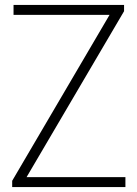

<svg xmlns="http://www.w3.org/2000/svg" viewBox="-20 -760 558 780"><path d="M29.5 0V-25.5L425 -699.5H35V-740H484V-714.5L88 -40.5H489.5V0Z"/></svg>

Font: Encode Sans SemiCondensed SemiCondensed ExtraLight
Style: Regular
Weight: 200
Width: 4
Designer: Multiple Designers
Foundry: Impallari Type
Version: Version 3.000; ttfautohint (v1.8.3) -l 8 -r 50 -G 200 -x 14 